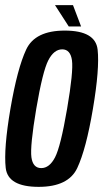

<svg xmlns="http://www.w3.org/2000/svg" viewBox="-21 -723 403 747"><path d="M129.5 4Q9.5 4 1.2 -69.8Q-7 -143.5 19.5 -299.5Q46.5 -457 81 -530.5Q115.5 -604 231 -604Q350.5 -604 358.8 -530Q367 -456 340.5 -299.5Q314 -142.5 279.5 -69.2Q245 4 129.5 4ZM139.5 -69Q171.5 -69 193.2 -111Q215 -153 240 -299.5Q265 -445.5 259 -488.2Q253 -531 221 -531Q189 -531 167 -488.5Q145 -446 120 -299.5Q95.5 -153.5 101.2 -111.2Q107 -69 139.5 -69ZM246.5 -620 193 -703H263L294.5 -620Z"/></svg>

Font: Anybody Condensed Medium
Style: Italic
Weight: 500
Width: 3
Italic angle: -10°
Designer: Tyler Finck
Foundry: Etcetera Type Company
Version: Version 1.010; ttfautohint (v1.8.3) -l 8 -r 50 -G 200 -x 14 